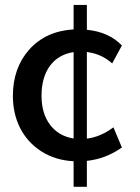

<svg xmlns="http://www.w3.org/2000/svg" viewBox="-20 -630 557 763"><path d="M325.2 9.3C375.5 3.9 421.9 -13.7 464.4 -43.9L430.7 -124C396 -98.1 360.8 -83.5 325.2 -79.1V-423.3C364.3 -418.5 397.9 -403.3 425.8 -377.9L464.4 -449.2C430.2 -484.9 383.8 -505.9 325.2 -511.7V-610.4H272.5V-513.2C199.2 -508.8 140.6 -482.4 96.7 -433.6C53.2 -384.8 31.2 -323.2 31.2 -249C31.2 -156.7 68.8 -77.6 143.1 -29.3C180.2 -5.4 223.1 8.3 272.5 10.7V112.3H325.2ZM272.5 -79.6C232.9 -85.9 201.7 -104 178.7 -134.3C156.2 -164.6 145 -203.1 145 -249.5C145 -348.6 192.9 -411.1 272.5 -422.9Z"/></svg>

Font: Ride SemiBold
Style: Regular
Weight: 600
Version: Version 3.000